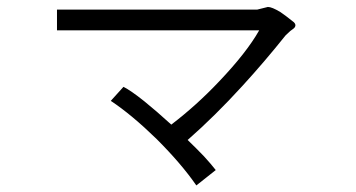

<svg xmlns="http://www.w3.org/2000/svg" viewBox="-20 -659 1040 561"><path d="M146.5 -630.9V-570.3H737.3Q700.2 -504.9 620.1 -420.9Q554.7 -351.6 480.5 -294.9Q436.5 -335 401.4 -363.3Q362.3 -394.5 340.8 -405.3L303.7 -364.3Q364.3 -324.2 437.5 -252.9Q509.8 -180.7 553.7 -117.2L610.4 -162.1Q596.7 -179.7 576.2 -202.1Q553.7 -225.6 528.3 -250Q608.4 -320.3 688.5 -408.2Q752 -477.5 814.5 -555.7L828.1 -568.4Q839.8 -576.2 841.8 -580.1Q845.7 -586.9 838.9 -593.8Q813.5 -614.3 798.8 -624Q774.4 -638.7 762.7 -638.7L731.4 -630.9Z"/></svg>

Font: Dotum
Style: Regular
Weight: 400
Version: Version 2.21